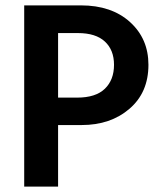

<svg xmlns="http://www.w3.org/2000/svg" viewBox="-20 -694 596 714"><path d="M284 -229H196V0H70V-674H281Q395 -674 463.5 -612Q532 -550 532 -453Q532 -350 461.5 -289.5Q391 -229 284 -229ZM270 -571H196V-331H267Q336 -331 370 -364Q404 -397 404 -453Q404 -508 370 -539.5Q336 -571 270 -571Z"/></svg>

Font: Hind Vadodara SemiBold
Style: Regular
Weight: 600
Designer: Hitesh Malaviya
Foundry: Indian Type Foundry
Version: Version 1.001;PS 1.0;hotconv 1.0.86;makeotf.lib2.5.63406; tt